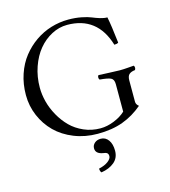

<svg xmlns="http://www.w3.org/2000/svg" viewBox="-127 -759 964 1087"><g transform="rotate(-15 355.0 -216.0)"><path d="M376.5 41Q404.8 41 421.6 64.5Q438.5 87.9 438.5 127Q438.5 169.4 408.9 194.1Q379.4 218.8 332.5 226.1Q324.7 218.3 324.7 202.1Q359.4 194.3 379.4 179Q399.4 163.6 399.4 148.9Q399.4 135.3 391.8 129.9Q384.3 124.5 368.7 123Q326.7 115.7 326.7 84Q326.7 65.9 340.8 53.5Q355 41 376.5 41ZM374 -658.2Q415.5 -658.2 450.9 -651.1Q486.3 -644 506.3 -635.5Q526.4 -627 549.3 -619.9Q572.3 -612.8 591.8 -612.8Q602.1 -563 613.8 -459Q606 -453.1 589.8 -453.1Q536.1 -630.9 359.9 -630.9Q312.5 -630.9 268.6 -607.7Q224.6 -584.5 191.7 -544.7Q158.7 -504.9 138.9 -448Q119.1 -391.1 119.1 -327.1Q119.1 -286.6 130.1 -244.1Q141.1 -201.7 164.1 -160.6Q187 -119.6 218.8 -87.6Q250.5 -55.7 295.7 -35.9Q340.8 -16.1 392.1 -16.1Q431.6 -16.1 472.7 -32.7Q513.7 -49.3 540 -74.2V-235.8Q540 -263.7 522.5 -272Q504.9 -280.3 458 -284.2Q453.6 -288.6 453.6 -297.1Q453.6 -305.7 458 -310.1Q479.5 -309.6 520.3 -307.4Q561 -305.2 582 -305.2Q604.5 -305.2 629.4 -307.4Q654.3 -309.6 665 -310.1Q669.4 -305.7 669.4 -297.1Q669.4 -288.6 665 -284.2Q641.6 -281.7 630.4 -271.2Q619.1 -260.7 619.1 -235.8V-110.8Q619.1 -95.2 634.8 -83Q581.1 -37.1 517.6 -13.7Q454.1 9.8 369.1 9.8Q295.4 9.8 231.9 -15.6Q168.5 -41 125 -84Q81.5 -127 56.9 -184.8Q32.2 -242.7 32.2 -307.1Q32.2 -371.6 51.3 -428Q70.3 -484.4 103.3 -526.1Q136.2 -567.9 179.4 -597.9Q222.7 -627.9 272.5 -643.1Q322.3 -658.2 374 -658.2Z"/></g></svg>

Font: Linux Libertine Display G
Style: Regular
Weight: 400
Designer: Philipp H. Poll
Foundry: Philipp H. Poll
Version: Version 5.0.9